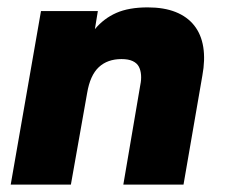

<svg xmlns="http://www.w3.org/2000/svg" viewBox="-20 -500 610 520"><path d="M9 0 91 -470H245L237 -421Q261 -450 295 -465Q329 -480 380 -480Q424 -480 455.5 -467.5Q487 -455 506 -431Q525 -407 530.5 -372.5Q536 -338 528 -295L477 0H314L360 -270Q363 -284 362 -297Q361 -310 356 -319.5Q351 -329 339.5 -334.5Q328 -340 309 -340Q271 -340 247.5 -318Q224 -296 216 -248L172 0Z"/></svg>

Font: Gantari ExtraBold
Style: Italic
Weight: 800
Italic angle: -10°
Designer: Anugrah Pasau
Foundry: Lafontype
Version: Version 1.000